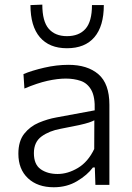

<svg xmlns="http://www.w3.org/2000/svg" viewBox="-20 -780 558 810"><path d="M207 10Q138.5 10 98 -28Q57.5 -66 57.5 -131.5Q57.5 -184.5 82.2 -215.8Q107 -247 144 -262.5Q181 -278 217.5 -284.5L379.5 -314.5Q381.5 -371.5 365.2 -400.2Q349 -429 320.5 -438.8Q292 -448.5 257.5 -448.5Q223 -448.5 180.2 -439Q137.5 -429.5 83 -406.5L79 -467.5Q115 -482.5 166.8 -494.5Q218.5 -506.5 269 -506.5Q349 -506.5 395.2 -466.8Q441.5 -427 441.5 -338V0H382.5L380 -73.5H372Q348.5 -41.5 305.2 -15.8Q262 10 207 10ZM223 -46Q266 -46 308.8 -71.5Q351.5 -97 377.5 -151.5L378 -272.5Q369.5 -268 355.5 -263.2Q341.5 -258.5 313.5 -252.2Q285.5 -246 235 -236.5Q188 -228 155.5 -204.5Q123 -181 123 -134Q123 -86 151.8 -66Q180.5 -46 223 -46ZM262.5 -576.5Q188 -576.5 148.2 -623Q108.5 -669.5 108.5 -758.5L158.5 -760.5Q158.5 -690 185.5 -658.8Q212.5 -627.5 262.5 -627.5Q313.5 -627.5 340.8 -658.5Q368 -689.5 368 -758.5H418Q418 -669.5 378.2 -623Q338.5 -576.5 262.5 -576.5Z"/></svg>

Font: Heraclito Light
Style: Regular
Weight: 300
Designer: Kostas Bartsokas (font) & Cristiano Sobral (main changes)
Foundry: Kostas Bartsokas (font) & Cristiano Sobral (main changes)
Version: Version 1.00;July 8, 2020;FontCreator 13.0.0.2655 64-bit